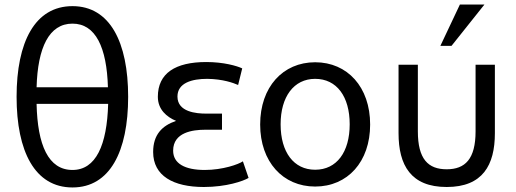

<svg xmlns="http://www.w3.org/2000/svg" viewBox="-20 -807 2271 845"><path d="M299 -703C401 -703 450 -598 455 -423H141C146 -598 196 -703 299 -703ZM299 -59C193 -59 145 -168 141 -350H456C451 -168 402 -59 299 -59ZM299 -780C133 -780 53 -621 53 -381C53 -141 133 18 299 18C464 18 544 -141 544 -381C544 -621 464 -780 299 -780Z M892 -460C962 -459 1007 -442 1028 -433L1046 -506C1023 -517 964 -534 888 -534C751.4 -534 674.7 -484.5 674.7 -381C674.7 -324.6 714.4 -291.7 755 -275C693 -254 654 -214 654 -138C654 -33 743 16 877 16C976 16 1051 -10 1074 -24L1049 -97C1030 -84 961 -59 881 -59C794 -59 742 -87 742 -144C742 -225 829 -236 882 -236H957V-307H887C844 -307 761 -314 761 -382C761 -442.6 825.3 -460 892 -460Z M1519 -260C1519 -138 1462 -60 1367 -60C1273 -60 1215 -137 1215 -260C1215 -381 1273 -460 1367 -460C1462 -460 1519 -382 1519 -260ZM1609 -259C1609 -424 1509 -533 1367 -533C1225 -533 1125 -424 1125 -259C1125 -95 1225 14 1367 14C1510 14 1609 -95 1609 -259Z M1967 -605 2112 -787H2004L1918 -605ZM1946 16C2104 16 2158 -80 2158 -221V-522H2073V-229C2073 -107 2027 -62 1946 -62C1864 -62 1819 -107 1819 -229V-522H1734V-221C1734 -80 1788 16 1946 16Z"/></svg>

Font: Repo
Style: Regular
Weight: 400
Designer: Stefan Peev
Foundry: Context Ltd
Version: Version 0.000